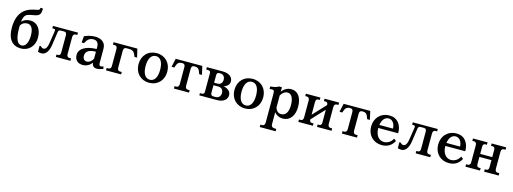

<svg xmlns="http://www.w3.org/2000/svg" viewBox="-4 -1910 8896 3327"><g transform="rotate(15 4444.0 -247.0)"><path d="M300 -590 372 -604C443 -618 473 -648 473 -724V-753H429V-742C429 -713 407 -710 367 -701L316 -690C157 -655 39 -544 39 -291C39 -81 135 16 281 16C420 16 522 -89 522 -239C522 -396 442 -495 320 -495C256 -495 205 -473 167 -433C181 -558 223 -575 300 -590ZM162 -321C162 -336 162 -351 163 -364C189 -408 229 -432 283 -432C351 -432 394 -372 394 -244C394 -116 349 -38 281 -38C212 -38 162 -110 162 -321Z M720 -506V-463H745C770 -463 777 -451 773 -423L739 -203C723 -100 689 -83 662 -83C636 -83 622 -98 608 -113H585V-6C604 1 628 5 647 5C711 5 773 -45 793 -191L825 -417C829 -448 842 -463 874 -463H930C966 -463 978 -442 978 -405V-101C978 -64 966 -43 936 -43H907V0H1168V-43H1138C1108 -43 1091 -64 1091 -101V-405C1091 -442 1108 -463 1138 -463H1168V-506Z M1477 -516C1415 -516 1346 -502 1284 -472L1274 -357H1317C1348 -422 1387 -463 1460 -463C1520 -463 1555 -426 1555 -352V-315C1391 -314 1245 -253 1245 -130C1245 -37 1302 15 1391 15C1458 15 1515 -17 1555 -70C1559 -19 1586 14 1640 14C1670 14 1693 11 1756 -11L1747 -55C1726 -46 1714 -44 1701 -44C1680 -44 1668 -61 1668 -92V-351C1668 -459 1591 -516 1477 -516ZM1371 -146C1371 -233 1443 -266 1555 -267V-142C1528 -90 1489 -61 1442 -61C1400 -61 1371 -93 1371 -146Z M2234 -505H1807V-462H1839C1869 -462 1886 -441 1886 -404V-101C1886 -64 1869 -43 1839 -43H1807V0H2078V-43H2046C2016 -43 1999 -64 1999 -101V-404C1999 -441 2016 -462 2046 -462H2097C2178 -462 2193 -424 2217 -369L2223 -353H2270Z M2581 -39C2499 -39 2450 -116 2450 -251C2450 -386 2499 -463 2581 -463C2663 -463 2711 -386 2711 -251C2711 -116 2663 -39 2581 -39ZM2323 -251C2323 -95 2429 15 2581 15C2733 15 2839 -95 2839 -251C2839 -407 2733 -516 2581 -516C2429 -516 2323 -407 2323 -251Z M3399 -506H2922L2888 -354H2938L2943 -370C2963 -426 2977 -463 3045 -463H3057C3087 -463 3104 -444 3104 -407V-101C3104 -64 3087 -43 3057 -43H3025V0H3296V-43H3264C3234 -43 3217 -64 3217 -101V-407C3217 -444 3234 -463 3264 -463H3277C3344 -463 3358 -426 3378 -370L3384 -354H3433Z M3481 0H3795C3917 0 3979 -60 3979 -136C3979 -193 3935 -245 3846 -261C3910 -279 3948 -322 3948 -372C3948 -447 3885 -506 3764 -506H3481V-463H3507C3543 -463 3559 -450 3559 -421V-82C3559 -53 3543 -40 3507 -40H3481ZM3672 -97V-233H3756C3821 -233 3850 -193 3850 -139C3850 -84 3817 -45 3757 -45H3724C3689 -45 3672 -61 3672 -97ZM3672 -278V-413C3672 -446 3684 -462 3719 -462H3731C3787 -462 3819 -424 3819 -371C3819 -317 3790 -278 3734 -278Z M4302 -39C4220 -39 4171 -116 4171 -251C4171 -386 4220 -463 4302 -463C4384 -463 4432 -386 4432 -251C4432 -116 4384 -39 4302 -39ZM4044 -251C4044 -95 4150 15 4302 15C4454 15 4560 -95 4560 -251C4560 -407 4454 -516 4302 -516C4150 -516 4044 -407 4044 -251Z M4827 158V-57C4863 -11 4915 15 4978 15C5107 15 5186 -88 5186 -251C5186 -421 5112 -516 4994 -516C4927 -516 4870 -483 4827 -428V-506H4773C4740 -484 4711 -475 4628 -467V-424C4704 -430 4714 -425 4714 -358V158C4714 195 4697 216 4667 216H4635V259H4919V216H4888C4849 216 4827 195 4827 158ZM4827 -144V-359C4858 -414 4901 -443 4950 -443C5013 -443 5059 -378 5059 -244C5059 -112 5006 -52 4933 -52C4882 -52 4845 -84 4827 -144Z M5447 -91V-96L5663 -327V-101C5663 -64 5651 -43 5621 -43H5592V0H5853V-43H5823C5793 -43 5776 -64 5776 -101V-405C5776 -442 5793 -463 5823 -463H5853V-506H5592V-463H5621C5651 -463 5663 -446 5663 -415V-410L5447 -179V-405C5447 -442 5459 -463 5489 -463H5518V-506H5257V-463H5287C5317 -463 5334 -442 5334 -405V-101C5334 -64 5317 -43 5287 -43H5257V0H5518V-43H5489C5459 -43 5447 -61 5447 -91Z M6412 -506H5935L5901 -354H5951L5956 -370C5976 -426 5990 -463 6058 -463H6070C6100 -463 6117 -444 6117 -407V-101C6117 -64 6100 -43 6070 -43H6038V0H6309V-43H6277C6247 -43 6230 -64 6230 -101V-407C6230 -444 6247 -463 6277 -463H6290C6357 -463 6371 -426 6391 -370L6397 -354H6446Z M6496 -249C6496 -93 6605 15 6755 15C6866 15 6935 -38 6977 -118L6935 -150C6906 -83 6840 -47 6778 -47C6690 -47 6623 -125 6623 -249V-257H6980C6980 -411 6899 -516 6758 -516C6601 -516 6496 -405 6496 -249ZM6627 -312C6641 -408 6689 -463 6755 -463C6823 -463 6869 -401 6872 -312Z M7175 -506V-463H7200C7225 -463 7232 -451 7228 -423L7194 -203C7178 -100 7144 -83 7117 -83C7091 -83 7077 -98 7063 -113H7040V-6C7059 1 7083 5 7102 5C7166 5 7228 -45 7248 -191L7280 -417C7284 -448 7297 -463 7329 -463H7385C7421 -463 7433 -442 7433 -405V-101C7433 -64 7421 -43 7391 -43H7362V0H7623V-43H7593C7563 -43 7546 -64 7546 -101V-405C7546 -442 7563 -463 7593 -463H7623V-506Z M7699 -249C7699 -93 7808 15 7958 15C8069 15 8138 -38 8180 -118L8138 -150C8109 -83 8043 -47 7981 -47C7893 -47 7826 -125 7826 -249V-257H8183C8183 -411 8102 -516 7961 -516C7804 -516 7699 -405 7699 -249ZM7830 -312C7844 -408 7892 -463 7958 -463C8026 -463 8072 -401 8075 -312Z M8445 -101V-226H8661V-101C8661 -64 8649 -43 8619 -43H8590V0H8851V-43H8821C8791 -43 8774 -64 8774 -101V-405C8774 -442 8791 -463 8821 -463H8851V-506H8590V-463H8619C8649 -463 8661 -442 8661 -405V-280H8445V-405C8445 -442 8457 -463 8487 -463H8516V-506H8255V-463H8285C8315 -463 8332 -442 8332 -405V-101C8332 -64 8315 -43 8285 -43H8255V0H8516V-43H8487C8457 -43 8445 -64 8445 -101Z"/></g></svg>

Font: LT Superior Serif Semibold
Style: Regular
Weight: 600
Designer: Daniel Lyons
Foundry: LyonsType
Version: Version 2.120;FEAKit 1.0